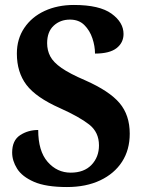

<svg xmlns="http://www.w3.org/2000/svg" viewBox="-20 -744 585 774"><path d="M250 10Q165 10 117 -11Q69 -32 49 -64Q29 -96 29 -129Q29 -178 61 -199Q93 -220 134 -220Q134 -135 172 -91.5Q210 -48 265 -48Q319 -48 349 -79.5Q379 -111 379 -158Q379 -211 339.5 -242Q300 -273 222 -308Q125 -351 86.5 -402Q48 -453 48 -528Q48 -587 78 -631.5Q108 -676 160 -700Q212 -724 278 -724Q381 -724 429.5 -689Q478 -654 478 -607Q478 -572 450 -550Q422 -528 363 -528Q363 -558 352.5 -589.5Q342 -621 320 -643Q298 -665 262 -665Q223 -665 196.5 -640.5Q170 -616 170 -570Q170 -541 182.5 -517Q195 -493 228 -470Q261 -447 324 -420Q421 -377 462 -328.5Q503 -280 503 -205Q503 -140 472 -92Q441 -44 384 -17Q327 10 250 10Z"/></svg>

Font: Noto Serif Tamil SemiCondensed
Style: Bold Italic
Weight: 700
Width: 4
Italic angle: -12°
Designer: Indian Type Foundry, Tom Grace, and the Monotype Design Team
Foundry: Monotype Imaging Inc.
Version: Version 2.003; ttfautohint (v1.8.4.7-5d5b)